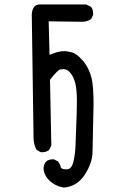

<svg xmlns="http://www.w3.org/2000/svg" viewBox="-20 -717 540 864"><path d="M268 127Q229 121 202.5 95.5Q176 70 176 37Q181 0 217 0H223L242 10Q252 25 253.5 35Q255 45 280 45Q303 45 311 8Q319 -29 320 -66Q321 -103 325 -203L326 -262Q326 -313 319 -341.5Q312 -370 297.5 -388Q283 -406 266 -406Q264 -406 252 -404.5Q240 -403 205 -358L211 -62L201 -42Q188 -32 170 -32H164L145 -42Q131 -67 131 -96.5Q131 -126 123 -652Q126 -697 159 -697H368L390 -686Q399 -674 399 -657V-650L390 -631Q372 -619 349 -619L199 -621L203 -470Q241 -487 270 -487Q280 -487 302.5 -481.5Q325 -476 352.5 -444.5Q380 -413 392 -366Q401 -329 401 -249Q401 -227 399 -156Q397 -85 396.5 -34.5Q396 16 361.5 69Q327 122 268 127Z"/></svg>

Font: Xiaolai SC
Style: Regular
Weight: 400
Designer: Nozomi Seto 瀬戸のぞみ
Version: Version 3.11;December 4, 2020;FontCreator 13.0.0.2613 64-bit